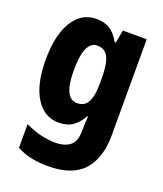

<svg xmlns="http://www.w3.org/2000/svg" viewBox="-146 -655 841 991"><g transform="rotate(20 274.5 -160.0)"><path d="M213 -560Q257 -560 287 -541Q317 -522 340 -480H347L360 -550H491V-25Q491 103 429.5 171.5Q368 240 235 240Q183 240 141.5 231Q100 222 63 202V72Q147 113 230 113Q281 113 310 89.5Q339 66 339 13V4Q339 -12 340 -33Q341 -54 343 -71H338Q316 -31 286 -10.5Q256 10 209 10Q130 10 83.5 -64.5Q37 -139 37 -272Q37 -409 84 -484.5Q131 -560 213 -560ZM263 -432Q192 -432 192 -270Q192 -117 265 -117Q306 -117 324 -150.5Q342 -184 342 -254V-280Q342 -359 324 -395.5Q306 -432 263 -432Z"/></g></svg>

Font: Noto Sans Lao UI Cond ExtBd
Style: Regular
Weight: 800
Width: 3
Designer: Monotype Design Team
Foundry: Monotype Imaging Inc.
Version: Version 2.000; ttfautohint (v1.8.4.7-5d5b)